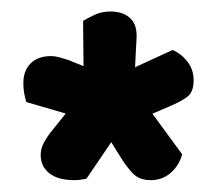

<svg xmlns="http://www.w3.org/2000/svg" viewBox="-20 -720 375 329"><path d="M151 -595.5 181.9 -499.3 25.1 -545.2Q20 -561.1 20 -577.2Q20 -599.1 32.6 -611.5Q45.2 -623.9 67.5 -623.9Q73.9 -623.9 81.4 -621.9Q88.9 -619.9 97 -617.2ZM221.6 -551.6 128.1 -413.7Q122.7 -412.7 117.6 -412Q112.4 -411.3 108 -411.3Q79.1 -411.3 64.4 -423.2Q49.7 -435.1 49.7 -454.2Q49.7 -465.1 55 -475.1Q60.3 -485.2 68.8 -495.8L106.6 -542.8ZM142.8 -521 194.1 -589.4 292.2 -455.5Q286.7 -436.1 272.4 -423.7Q258.1 -411.3 238.3 -411.3Q218.4 -411.3 207.3 -423.2Q196.1 -435.1 186.3 -451.2ZM135.1 -569.8 275.7 -634.3Q290.4 -628.2 301.1 -614.5Q311.8 -600.9 311.8 -582.5Q311.8 -562.3 301 -554.2Q290.3 -546 271.5 -538.2L202.8 -508.6ZM209.5 -566.3 123.9 -523.7 122.4 -684.2Q129.6 -688.6 141.7 -694.4Q153.8 -700.3 169.5 -700.3Q189.6 -700.3 201.8 -690Q214.1 -679.7 214.1 -658.9Q214.1 -653.6 212.9 -634.6Q211.8 -615.6 211 -595.6Q210.2 -575.6 209.5 -566.3Z"/></svg>

Font: Baloo Bhaina 2
Style: Regular
Weight: 400
Designer: Yesha Goshar, Manish Minz, Shuchita Grover and Ek Type
Foundry: Ek Type
Version: Version 1.700